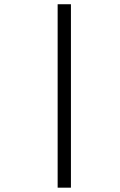

<svg xmlns="http://www.w3.org/2000/svg" viewBox="-20 -720 559 896"><path d="M249 155.8V-700.2H311V155.8Z"/></svg>

Font: Elstob 14pt
Style: Italic
Weight: 400
Italic angle: -20°
Designer: Peter S. Baker
Version: Version 1.015